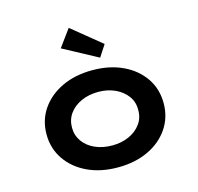

<svg xmlns="http://www.w3.org/2000/svg" viewBox="-114 -919 1085 1050"><g transform="rotate(-15 428.0 -393.5)"><path d="M428 10Q331 10 256.5 -25Q182 -60 139 -122.5Q96 -185 96 -265Q96 -346 139 -408Q182 -470 256.5 -505Q331 -540 428 -540Q525 -540 599.5 -505Q674 -470 716.5 -408Q759 -346 759 -265Q759 -185 716.5 -122.5Q674 -60 599.5 -25Q525 10 428 10ZM429 -114Q481 -114 523.5 -133Q566 -152 591 -186.5Q616 -221 615 -265Q616 -310 591 -344Q566 -378 523.5 -397.5Q481 -417 429 -417Q375 -417 332 -397.5Q289 -378 264.5 -344Q240 -310 240 -265Q240 -221 264.5 -186.5Q289 -152 332 -133Q375 -114 429 -114ZM488 -595 293 -700 364 -797 531 -661Z"/></g></svg>

Font: Lexend Mega SemiBold
Style: Regular
Weight: 600
Designer: Bonnie Shaver-Troup, Thomas Jockin
Foundry: Lexend
Version: Version 1.007